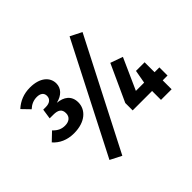

<svg xmlns="http://www.w3.org/2000/svg" viewBox="-198 -1080 1433 1433"><g transform="rotate(-45 518.5 -363.5)"><path d="M694 -818 252 45 342 91 785 -772ZM392 -423C392 -495 342 -528 276 -534C341 -550 376 -589 376 -639C376 -705 320 -757 214 -757C149 -757 95 -735 50 -694L109 -633C136 -658 166 -671 201 -671C238 -671 261 -654 261 -623C261 -590 237 -570 195 -570H168L156 -490H194C244 -490 270 -474 270 -431C270 -391 241 -370 199 -370C163 -370 134 -383 105 -414L40 -352C78 -309 133 -282 206 -282C327 -282 392 -347 392 -423ZM1004 -180H953V-285H862L843 -180H756L867 -428L769 -463L636 -172V-94H841V0H953V-94H1004Z"/></g></svg>

Font: Glow Sans SC Normal
Style: Bold
Weight: 700
Designer: Ryoko NISHIZUKA (kana, bopomofo & ideographs); Paul D. Hunt (Latin, Greek & Cyrillic); Sandoll Communications, Soo-young
Version: Version 0.93